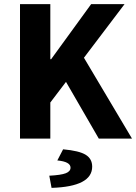

<svg xmlns="http://www.w3.org/2000/svg" viewBox="-20 -672 660 931"><path d="M77 0V-652H224V-385H228L422 -652H584L387 -392L620 0H459L300 -275L224 -175V0ZM230 239 219 180Q276 177 299 168Q322 159 322 141Q322 112 258 106L286 52Q364 59 395.5 78.5Q427 98 427 136Q427 233 230 239Z"/></svg>

Font: Toshiba Sans
Style: Bold
Weight: 700
Designer: Paul D. Hunt
Foundry: Toshiba Corporation
Version: Version 2.020;PS 2.0;hotconv 1.0.86;makeotf.lib2.5.63406